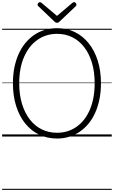

<svg xmlns="http://www.w3.org/2000/svg" viewBox="-20 -1279 1067 1799"><path d="M515 19Q422 19 346 -18Q270 -55 215.5 -123Q161 -191 131 -286.5Q101 -382 101 -499Q101 -576 114.5 -644.5Q128 -713 153.5 -770.5Q179 -828 215.5 -873Q252 -918 298 -950Q344 -982 398.5 -998.5Q453 -1015 515 -1015Q607 -1015 682 -978Q757 -941 811.5 -873Q866 -805 896 -710Q926 -615 926 -498Q926 -421 912.5 -352.5Q899 -284 873.5 -226Q848 -168 811.5 -123Q775 -78 729.5 -46.5Q684 -15 630 2Q576 19 515 19ZM515 -35Q567 -35 613 -49.5Q659 -64 698.5 -92Q738 -120 769 -160Q800 -200 822 -251.5Q844 -303 855.5 -365Q867 -427 867 -499Q867 -606 841.5 -691Q816 -776 769 -837Q722 -898 657.5 -930Q593 -962 515 -962Q463 -962 416.5 -947.5Q370 -933 330 -905Q290 -877 259 -837Q228 -797 205.5 -745.5Q183 -694 171.5 -632Q160 -570 160 -499Q160 -392 186 -306.5Q212 -221 259 -160Q306 -99 371 -67Q436 -35 515 -35ZM674 -1259Q682 -1259 689 -1251.5Q696 -1244 696 -1235Q696 -1232 695.5 -1229Q695 -1226 691 -1222L539 -1078Q534 -1073 528.5 -1069.5Q523 -1066 514 -1066Q505 -1066 500 -1069.5Q495 -1073 489 -1078L337 -1223Q333 -1227 332.5 -1230Q332 -1233 332 -1235Q332 -1244 339.5 -1251.5Q347 -1259 354 -1259Q359 -1259 363 -1256.5Q367 -1254 371 -1251L514 -1130L657 -1251Q662 -1254 665.5 -1256.5Q669 -1259 674 -1259ZM0 490H1027V500H0ZM0 -20H1027V0H0ZM0 -505H1027V-500H0ZM0 -1010H1027V-1000H0Z"/></svg>

Font: Playwrite ES Deco Guides
Style: Regular
Weight: 400
Designer: Veronika Burian, José Scaglione
Foundry: TypeTogether
Version: Version 1.003